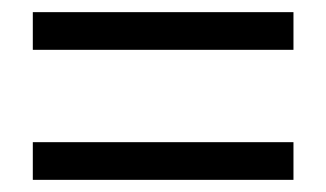

<svg xmlns="http://www.w3.org/2000/svg" viewBox="-20 -488 537 316"><path d="M34 -406V-468H463V-406ZM34 -192V-254H463V-192Z"/></svg>

Font: .
Style: 
Weight: 400
Designer: Paul D. Hunt, Dalton Maag
Foundry: Dalton Maag Ltd
Version: Version 1.200